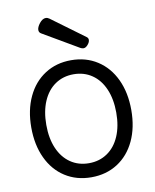

<svg xmlns="http://www.w3.org/2000/svg" viewBox="-91 -892 782 971"><g transform="rotate(-10 300.0 -406.5)"><path d="M556.6 -289.6Q556.6 -200.2 524.7 -132.1Q492.7 -64 434.3 -26.6Q376 10.7 299.8 10.7Q223.6 10.7 165.3 -26.6Q106.9 -64 75 -132.1Q43 -200.2 43 -289.6Q43 -378.9 75 -447Q106.9 -515.1 165.3 -552.7Q223.6 -590.3 299.8 -590.3Q376 -590.3 434.3 -552.7Q492.7 -515.1 524.7 -447Q556.6 -378.9 556.6 -289.6ZM120.1 -289.6Q120.1 -220.2 142.3 -168.7Q164.6 -117.2 205.3 -89.4Q246.1 -61.5 299.8 -61.5Q353.5 -61.5 394.3 -89.4Q435.1 -117.2 457.3 -168.7Q479.5 -220.2 479.5 -289.6Q479.5 -358.9 457.3 -410.6Q435.1 -462.4 394.3 -490.2Q353.5 -518.1 299.8 -518.1Q246.1 -518.1 205.3 -490.2Q164.6 -462.4 142.3 -410.6Q120.1 -358.9 120.1 -289.6ZM406.7 -676.3Q406.7 -664.1 395 -650.9Q384.3 -638.7 372.6 -638.7Q365.7 -638.7 356.9 -643.6L174.3 -750.5Q163.6 -756.8 163.6 -769.5Q163.6 -783.7 178.2 -802.7Q194.3 -822.8 210.9 -822.8Q220.2 -822.8 229 -816.4L398.9 -691.4Q406.7 -685.5 406.7 -676.3Z"/></g></svg>

Font: Courier Prime
Style: Regular
Weight: 400
Designer: Alan Dague-Greene, Quote-Unquote Apps
Foundry: Quote-Unquote Apps
Version: Version 3.018